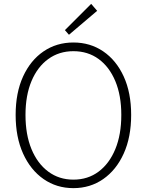

<svg xmlns="http://www.w3.org/2000/svg" viewBox="-20 -961 760 994"><path d="M360 13Q273 13 205.5 -34Q138 -81 99.5 -166Q61 -251 61 -366Q61 -481 99.5 -565Q138 -649 205.5 -695Q273 -741 360 -741Q447 -741 514.5 -695Q582 -649 620.5 -565Q659 -481 659 -366Q659 -251 620.5 -166Q582 -81 514.5 -34Q447 13 360 13ZM360 -31Q435 -31 490.5 -72.5Q546 -114 577 -189Q608 -264 608 -366Q608 -467 577 -541Q546 -615 490.5 -655.5Q435 -696 360 -696Q286 -696 230 -655.5Q174 -615 143 -541Q112 -467 112 -366Q112 -264 143 -189Q174 -114 230 -72.5Q286 -31 360 -31ZM337 -781 316 -805 452 -941 483 -905Z"/></svg>

Font: Noto Sans HK Thin ExtraLight
Style: Regular
Weight: 250
Version: Version 2.004-H2;hotconv 1.0.118;makeotfexe 2.5.65603